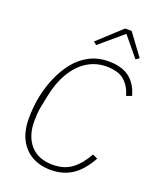

<svg xmlns="http://www.w3.org/2000/svg" viewBox="-168 -1025 933 1137"><g transform="rotate(20 298.5 -457.0)"><path d="M291 12Q224 12 173.5 -16Q123 -44 94.5 -98Q66 -152 66 -231Q66 -264 69 -299Q72 -334 79 -369Q92 -434 118 -495Q144 -556 182.5 -604.5Q221 -653 274.5 -681.5Q328 -710 396 -710Q481 -710 529 -672Q577 -634 595 -565L562 -553Q545 -611 507 -644Q469 -677 394 -677Q327 -677 272.5 -642.5Q218 -608 180 -544Q142 -480 125 -394L111 -325Q105 -297 103.5 -271.5Q102 -246 102 -226Q102 -133 151 -77Q200 -21 292 -21Q363 -21 410.5 -56Q458 -91 497 -160L528 -145Q482 -62 425 -25Q368 12 291 12ZM420 -926H461L561 -790L540 -775L438 -899L292 -775L273 -791Z"/></g></svg>

Font: IBM Plex Sans ExtraLight
Style: Italic
Weight: 250
Italic angle: -11.31°
Designer: Mike Abbink, Paul van der Laan, Pieter van Rosmalen
Foundry: Bold Monday
Version: Version 3.201